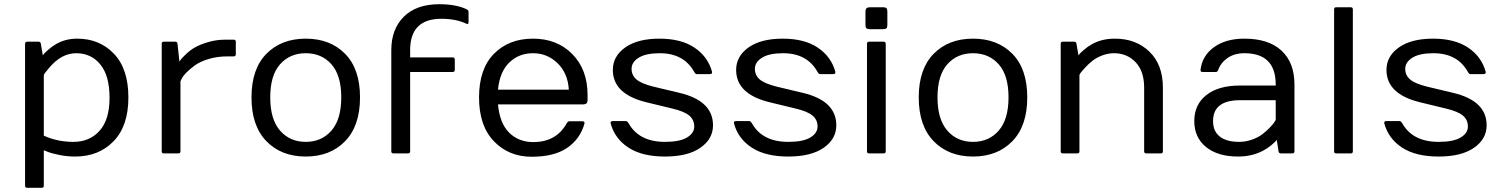

<svg xmlns="http://www.w3.org/2000/svg" viewBox="-20 -735 7193 920"><path d="M100.1 154.8C100.1 161.3 103.4 164.7 109.9 165H180.2C186.7 164.7 189.9 161.3 189.9 154.8V-15.1L208 -7.8C220.7 -2.6 239.5 2.5 264.4 7.6C289.3 12.6 314.5 15.1 339.8 15.1C415.4 15.1 476.8 -9.3 524.2 -58.1C571.5 -106.9 595.2 -176.9 595.2 -268.1C595.2 -359.2 572.2 -429 526.1 -477.3C480.1 -525.6 421.4 -549.8 350.1 -549.8C311.4 -549.8 276.9 -540.7 246.6 -522.5C234.9 -515.6 222.6 -506.6 209.7 -495.4C196.9 -484.1 188.6 -475.7 185.1 -470.2L175.8 -524.9C175.1 -531.7 171.5 -535.2 165 -535.2H109.9C103.4 -534.8 100.1 -531.4 100.1 -524.9ZM189.9 -85V-375C189.9 -378.6 199.2 -391.1 217.8 -412.6C256.2 -457.5 298.7 -480 345.2 -480C393.1 -480 431.6 -462 460.9 -426C490.2 -390.1 504.9 -336.9 504.9 -266.6C504.9 -196.3 488.9 -143.5 457 -108.2C425.1 -72.8 383.5 -55.2 332 -55.2C280.6 -55.2 233.2 -65.1 189.9 -85Z M754.9 -9.8C754.9 -3.3 758.1 0 764.6 0H835C841.5 0 844.7 -3.3 844.7 -9.8V-345.2L850.6 -357.9C860.4 -376.8 881.7 -398.3 914.6 -422.4C930.8 -434.1 952.6 -444.1 980 -452.4C1007.3 -460.7 1037.3 -464.8 1069.8 -464.8H1099.6C1106.4 -464.8 1109.9 -468.3 1109.9 -475.1V-535.2C1109.9 -541.7 1106.4 -544.9 1099.6 -544.9H1059.6C1030.9 -544.9 1003.7 -541.1 977.8 -533.4C951.9 -525.8 931.1 -517.5 915.3 -508.5C899.5 -499.6 885.2 -488.9 872.3 -476.6C859.5 -464.2 851.2 -455.7 847.7 -451.2L839.8 -439.9L830.6 -524.9C829.9 -531.7 826.3 -535.2 819.8 -535.2H764.6C758.1 -535.2 754.9 -531.7 754.9 -524.9Z M1256.6 -58.3C1304.3 -9.4 1367.1 15.1 1445.1 15.1C1523 15.1 1585.9 -9.4 1633.5 -58.3C1681.2 -107.3 1705.1 -177.3 1705.1 -268.3C1705.1 -359.3 1681.2 -429 1633.5 -477.3C1585.9 -525.6 1523 -549.8 1445.1 -549.8C1367.1 -549.8 1304.3 -525.6 1256.6 -477.3C1208.9 -429 1185.1 -359.3 1185.1 -268.3C1185.1 -177.3 1208.9 -107.3 1256.6 -58.3ZM1322 -427C1353.4 -462.3 1394.4 -480 1445.1 -480C1495.7 -480 1536.7 -462.3 1568.1 -427C1599.5 -391.7 1615.2 -338.9 1615.2 -268.6C1615.2 -198.2 1599.5 -145.1 1568.1 -109.1C1536.7 -73.2 1495.7 -55.2 1445.1 -55.2C1394.4 -55.2 1353.4 -73.2 1322 -109.1C1290.6 -145.1 1274.9 -198.2 1274.9 -268.6C1274.9 -338.9 1290.6 -391.7 1322 -427Z M1855 -9.8C1855 -3.3 1858.4 0 1865.2 0H1935.1C1941.9 0 1945.3 -3.3 1945.3 -9.8V-390.1H2148.9C2155.8 -390.1 2159.2 -393.4 2159.2 -399.9V-450.2C2158.9 -456.7 2155.4 -460 2148.9 -460H1945.3V-495.1C1945.3 -595.1 1995.3 -645 2095.2 -645C2142.1 -645 2182.1 -637 2215.3 -621.1C2221.8 -618.2 2225.1 -620.8 2225.1 -628.9V-678.2C2225.1 -683.4 2221.8 -687.7 2215.3 -690.9C2181.8 -706.9 2138.3 -714.8 2085 -714.8C2011.7 -714.8 1955.1 -694.9 1915 -655C1875 -615.2 1855 -561.8 1855 -495.1Z M2346.9 -57.9C2394.6 -8.5 2454.8 16.1 2527.3 16.1C2599.9 16.1 2656.9 1.8 2698.2 -26.9C2739.6 -55.5 2766.9 -93.9 2780.3 -142.1C2782.2 -149.9 2779 -153.8 2770.5 -153.8H2707.5C2703.3 -153.8 2699.2 -150.6 2695.3 -144C2662.1 -84.1 2608.7 -54.2 2535.2 -54.2C2488.6 -54.2 2450.2 -69.2 2419.9 -99.1C2389.6 -129.1 2371.7 -174.3 2366.2 -234.9H2775.4C2788.7 -234.9 2795.4 -241.5 2795.4 -254.9V-279.8C2795.4 -361.2 2771.1 -426.5 2722.4 -475.8C2673.7 -525.1 2610.9 -549.8 2533.9 -549.8C2456.9 -549.8 2394.6 -525.6 2346.9 -477.3C2299.2 -429 2275.4 -359.3 2275.4 -268.3C2275.4 -177.3 2299.2 -107.2 2346.9 -57.9ZM2366.2 -305.2C2371.7 -362.5 2389.8 -405.9 2420.4 -435.5C2451 -465.2 2489 -480 2534.4 -480C2579.8 -480 2619 -463.9 2651.9 -431.9C2684.7 -399.8 2702.6 -357.6 2705.6 -305.2Z M2906.2 -143.1C2919.6 -94.2 2948.2 -55.7 2991.9 -27.3C3035.7 1 3093.9 15.1 3166.5 15.1C3239.1 15.1 3295.6 1.1 3335.9 -26.9C3376.3 -54.9 3396.5 -90.8 3396.5 -134.8C3396.5 -212.9 3343.1 -264.6 3236.3 -290L3111.3 -319.8C3072.9 -329.3 3045.8 -340.7 3030 -354C3014.2 -367.4 3006.3 -384.5 3006.3 -405.5C3006.3 -426.5 3017.7 -444.2 3040.5 -458.5C3063.3 -472.8 3097 -480 3141.6 -480C3218.4 -480 3273.4 -450 3306.6 -390.1C3310.5 -383.3 3314.5 -379.9 3318.4 -379.9H3381.3C3390.1 -379.9 3393.6 -384 3391.6 -392.1C3378.3 -439.9 3350.3 -478.2 3307.6 -506.8C3265 -535.5 3209 -549.8 3139.6 -549.8C3070.3 -549.8 3015.8 -535.8 2976.1 -507.8C2936.4 -479.8 2916.5 -443.8 2916.5 -399.9C2916.5 -322.8 2969.9 -271.2 3076.7 -245.1L3201.7 -214.8C3240.1 -205.7 3267.2 -194.4 3283 -180.9C3298.7 -167.4 3306.6 -150.1 3306.6 -128.9C3306.6 -107.7 3295.1 -90.2 3272 -76.2C3248.9 -62.2 3213.7 -55.2 3166.5 -55.2C3083.2 -55.2 3024.9 -85.1 2991.7 -145C2987.5 -151.5 2983.4 -154.8 2979.5 -154.8H2916.5C2909.3 -154.8 2905.8 -152.2 2905.8 -147C2905.8 -146 2905.9 -144.7 2906.2 -143.1Z M3497.1 -143.1C3510.4 -94.2 3539 -55.7 3582.8 -27.3C3626.5 1 3684.7 15.1 3757.3 15.1C3829.9 15.1 3886.4 1.1 3926.8 -26.9C3967.1 -54.9 3987.3 -90.8 3987.3 -134.8C3987.3 -212.9 3933.9 -264.6 3827.1 -290L3702.1 -319.8C3663.7 -329.3 3636.6 -340.7 3620.8 -354C3605.1 -367.4 3597.2 -384.5 3597.2 -405.5C3597.2 -426.5 3608.6 -444.2 3631.3 -458.5C3654.1 -472.8 3687.8 -480 3732.4 -480C3809.2 -480 3864.3 -450 3897.5 -390.1C3901.4 -383.3 3905.3 -379.9 3909.2 -379.9H3972.2C3981 -379.9 3984.4 -384 3982.4 -392.1C3969.1 -439.9 3941.1 -478.2 3898.4 -506.8C3855.8 -535.5 3799.8 -549.8 3730.5 -549.8C3661.1 -549.8 3606.6 -535.8 3566.9 -507.8C3527.2 -479.8 3507.3 -443.8 3507.3 -399.9C3507.3 -322.8 3560.7 -271.2 3667.5 -245.1L3792.5 -214.8C3830.9 -205.7 3858 -194.4 3873.8 -180.9C3889.6 -167.4 3897.5 -150.1 3897.5 -128.9C3897.5 -107.7 3885.9 -90.2 3862.8 -76.2C3839.7 -62.2 3804.5 -55.2 3757.3 -55.2C3674 -55.2 3615.7 -85.1 3582.5 -145C3578.3 -151.5 3574.2 -154.8 3570.3 -154.8H3507.3C3500.2 -154.8 3496.6 -152.2 3496.6 -147C3496.6 -146 3496.7 -144.7 3497.1 -143.1Z M4127 -680.2V-615.2C4127 -607.7 4128.5 -602.5 4131.6 -599.6C4134.7 -596.7 4139.8 -595.2 4147 -595.2H4211.9C4219.4 -595.2 4224.6 -596.7 4227.5 -599.6C4230.5 -602.5 4231.9 -607.7 4231.9 -615.2V-680.2C4231.9 -687.3 4230.5 -692.5 4227.5 -695.6C4224.6 -698.6 4219.4 -700.2 4211.9 -700.2H4147C4133.6 -700.2 4127 -693.5 4127 -680.2ZM4134.3 -9.8C4134.3 -3.3 4137.5 0 4144 0H4213.9C4220.7 0 4224.1 -3.3 4224.1 -9.8V-524.9C4224.1 -531.7 4220.7 -535.2 4213.9 -535.2H4144C4137.5 -535.2 4134.3 -531.7 4134.3 -524.9Z M4453.9 -58.3C4501.5 -9.4 4564.4 15.1 4642.3 15.1C4720.3 15.1 4783.1 -9.4 4830.8 -58.3C4878.5 -107.3 4902.3 -177.3 4902.3 -268.3C4902.3 -359.3 4878.5 -429 4830.8 -477.3C4783.1 -525.6 4720.3 -549.8 4642.3 -549.8C4564.4 -549.8 4501.5 -525.6 4453.9 -477.3C4406.2 -429 4382.3 -359.3 4382.3 -268.3C4382.3 -177.3 4406.2 -107.3 4453.9 -58.3ZM4519.3 -427C4550.7 -462.3 4591.7 -480 4642.3 -480C4693 -480 4734 -462.3 4765.4 -427C4796.8 -391.7 4812.5 -338.9 4812.5 -268.6C4812.5 -198.2 4796.8 -145.1 4765.4 -109.1C4734 -73.2 4693 -55.2 4642.3 -55.2C4591.7 -55.2 4550.7 -73.2 4519.3 -109.1C4487.9 -145.1 4472.2 -198.2 4472.2 -268.6C4472.2 -338.9 4487.9 -391.7 4519.3 -427Z M5062.5 -9.8C5062.5 -3.3 5065.8 0 5072.3 0H5142.6C5149.1 0 5152.3 -3.3 5152.3 -9.8V-375C5152.3 -379.6 5161.9 -392.1 5181.2 -412.6C5190.6 -423 5201.5 -433.2 5213.9 -443.1C5226.2 -453 5241.8 -461.7 5260.5 -469C5279.2 -476.3 5298.2 -480 5317.4 -480C5359.4 -480 5394 -465.7 5421.4 -437C5448.7 -408.4 5462.4 -367.7 5462.4 -314.9V-9.8C5462.4 -3.3 5465.7 0 5472.2 0H5542.5C5549 0 5552.2 -3.3 5552.2 -9.8V-314.9C5552.2 -388.2 5530.8 -445.6 5487.8 -487.3C5444.8 -529 5389.6 -549.8 5322.3 -549.8C5279.9 -549.8 5242.8 -540.7 5210.9 -522.5C5198.6 -515.6 5185.9 -506.6 5172.9 -495.4C5159.8 -484.1 5151.4 -475.7 5147.5 -470.2L5138.2 -524.9C5137.5 -531.7 5134 -535.2 5127.4 -535.2H5072.3C5065.8 -535.2 5062.5 -531.7 5062.5 -524.9Z M5702.6 -155C5702.6 -102.5 5721.4 -61 5759 -30.5C5796.6 -0.1 5847.8 15.1 5912.6 15.1C5956.9 15.1 5996.6 5.9 6031.7 -12.7C6045.1 -19.5 6058.4 -28.4 6071.8 -39.3C6085.1 -50.2 6093.8 -58.8 6097.7 -64.9L6106.4 -9.8C6107.4 -3.3 6111.2 0 6117.7 0H6172.4C6179.2 0 6182.6 -3.3 6182.6 -9.8V-330.1C6182.6 -400.1 6161.9 -454.2 6120.6 -492.4C6079.3 -530.7 6019.9 -549.8 5942.4 -549.8C5883.1 -549.8 5834.6 -536.1 5796.9 -508.8C5759.1 -481.4 5737.6 -445.1 5732.4 -399.9C5731.8 -393.4 5735.2 -390.1 5742.7 -390.1H5805.7C5811.5 -390.1 5815.4 -393.4 5817.4 -399.9C5825.5 -423.3 5840.6 -442.5 5862.5 -457.5C5884.5 -472.5 5911.1 -480 5942.4 -480C6042.6 -480 6092.8 -430 6092.8 -330.1V-325.2H5922.4C5853 -325.2 5799.1 -310 5760.5 -279.5C5721.9 -249.1 5702.6 -207.6 5702.6 -155ZM5792.5 -154.8C5792.5 -221.5 5835.8 -254.9 5922.4 -254.9H6092.8V-160.2C6092.8 -159.5 6090.4 -155.7 6085.7 -148.7C6081 -141.7 6073.6 -133 6063.5 -122.6C6053.4 -112.1 6041.9 -102 6029.1 -92C6016.2 -82.1 5999.8 -73.5 5979.7 -66.2C5959.7 -58.8 5939 -55.2 5917.5 -55.2C5877.4 -55.2 5846.6 -63.6 5825 -80.6C5803.3 -97.5 5792.5 -122.2 5792.5 -154.8Z M6372.6 -9.8C6372.6 -3.3 6375.8 0 6382.3 0H6452.6C6459.1 0 6462.4 -3.3 6462.4 -9.8V-689.9C6462.4 -696.8 6459.1 -700.2 6452.6 -700.2H6382.3C6375.8 -700.2 6372.6 -696.8 6372.6 -689.9Z M6613.3 -143.1C6626.6 -94.2 6655.2 -55.7 6699 -27.3C6742.8 1 6800.9 15.1 6873.5 15.1C6946.1 15.1 7002.6 1.1 7043 -26.9C7083.3 -54.9 7103.5 -90.8 7103.5 -134.8C7103.5 -212.9 7050.1 -264.6 6943.4 -290L6818.4 -319.8C6779.9 -329.3 6752.8 -340.7 6737.1 -354C6721.3 -367.4 6713.4 -384.5 6713.4 -405.5C6713.4 -426.5 6724.8 -444.2 6747.6 -458.5C6770.3 -472.8 6804 -480 6848.6 -480C6925.5 -480 6980.5 -450 7013.7 -390.1C7017.6 -383.3 7021.5 -379.9 7025.4 -379.9H7088.4C7097.2 -379.9 7100.6 -384 7098.6 -392.1C7085.3 -439.9 7057.3 -478.2 7014.6 -506.8C6972 -535.5 6916 -549.8 6846.7 -549.8C6777.3 -549.8 6722.8 -535.8 6683.1 -507.8C6643.4 -479.8 6623.5 -443.8 6623.5 -399.9C6623.5 -322.8 6676.9 -271.2 6783.7 -245.1L6908.7 -214.8C6947.1 -205.7 6974.2 -194.4 6990 -180.9C7005.8 -167.4 7013.7 -150.1 7013.7 -128.9C7013.7 -107.7 7002.1 -90.2 6979 -76.2C6955.9 -62.2 6920.7 -55.2 6873.5 -55.2C6790.2 -55.2 6731.9 -85.1 6698.7 -145C6694.5 -151.5 6690.4 -154.8 6686.5 -154.8H6623.5C6616.4 -154.8 6612.8 -152.2 6612.8 -147C6612.8 -146 6613 -144.7 6613.3 -143.1Z"/></svg>

Font: Numans
Style: Regular
Weight: 400
Designer: Jovanny Lemonad
Foundry: Jovanny Lemonad
Version: Version 001.001